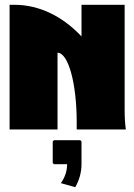

<svg xmlns="http://www.w3.org/2000/svg" viewBox="-20 -540 560 801"><path d="M234 224 294 241C310 213 320 180 320 145V50L315 45H205L200 50V140L205 145H260C260 173 251 200 234 224ZM20 -520V0H220V-320C264 -320 300 -196 300 -30V0H505C502 -20 500 -49 500 -80V-520H320V-388C242 -471 145 -520 40 -520Z"/></svg>

Font: MikodacsPCS
Style: Regular
Weight: 900
Designer: gluk (gluksza@wp.pl)
Foundry: gluk (gluksza@wp.pl)
Version: Version 0.27